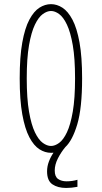

<svg xmlns="http://www.w3.org/2000/svg" viewBox="-20 -726 490 926"><path d="M226 11Q197 11 170 -6.2Q143 -23.5 121.5 -64.2Q100 -105 87.5 -174.5Q75 -244 75 -348Q75 -452 87.5 -521.2Q100 -590.5 121.5 -631Q143 -671.5 170 -688.8Q197 -706 226 -706Q254.5 -706 281.2 -688.8Q308 -671.5 329.5 -631Q351 -590.5 363.5 -521.2Q376 -452 376 -348Q376 -205 352.8 -126.8Q329.5 -48.5 295 -16.5Q274.5 8 259.2 38Q244 68 244 96.5Q244 126 260.2 137.2Q276.5 148.5 301 148.5Q328.5 148.5 353.5 141V175Q325 180.5 299.5 180.5Q258.5 180.5 232.8 163Q207 145.5 207 100.5Q207 76.5 215.8 53.2Q224.5 30 238 10.5Q232 11 226 11ZM226 -22Q245 -22 265.2 -36.8Q285.5 -51.5 302.8 -87.8Q320 -124 331 -187.5Q342 -251 342 -348Q342 -445 331 -508Q320 -571 302.8 -607.2Q285.5 -643.5 265.2 -658.2Q245 -673 226 -673Q207 -673 186.5 -658.2Q166 -643.5 148.5 -607.2Q131 -571 120 -508Q109 -445 109 -348Q109 -251 120 -187.5Q131 -124 148.5 -87.8Q166 -51.5 186.5 -36.8Q207 -22 226 -22Z"/></svg>

Font: Trispace Condensed Thin
Style: Regular
Weight: 100
Width: 3
Designer: Tyler Finck
Foundry: Etcetera Type Company
Version: Version 1.210; ttfautohint (v1.8.3)